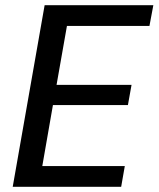

<svg xmlns="http://www.w3.org/2000/svg" viewBox="-20 -720 611 740"><path d="M29 0 152 -700H571L556 -620H238L198 -393H487L473 -315H184L143 -80H461L447 0Z"/></svg>

Font: DM Sans 18pt Medium
Style: Italic
Weight: 500
Italic angle: -10°
Designer: Colophon Foundry, Jonny Pinhorn
Foundry: Colophon Foundry
Version: Version 4.004;gftools[0.9.30]